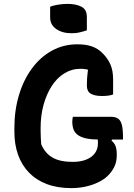

<svg xmlns="http://www.w3.org/2000/svg" viewBox="-20 -948 690 988"><path d="M238 -913Q246 -917 257 -919.5Q268 -922 279.5 -924Q291 -926 303.5 -927Q316 -928 328 -928Q371 -928 399 -913.5Q427 -899 427 -861V-792Q419 -789 409.5 -786.5Q400 -784 390 -781.5Q380 -779 369.5 -778Q359 -777 348 -777Q300 -777 269 -799Q238 -821 238 -858ZM355 -347H551Q575 -347 588.5 -337Q602 -327 607.5 -303.5Q613 -280 613 -239V-230H489Q451 -230 425 -235.5Q399 -241 382.5 -252Q366 -263 359 -280.5Q352 -298 352 -322Q352 -328 353 -335.5Q354 -343 355 -347ZM378 -720Q399 -720 417.5 -717.5Q436 -715 452 -709.5Q468 -704 481.5 -695.5Q495 -687 508 -674Q535 -647 548.5 -615.5Q562 -584 562 -540Q562 -527 562 -513.5Q562 -500 562 -487Q562 -474 562 -462Q552 -458 537.5 -456Q523 -454 505 -454Q467 -454 447 -466Q427 -478 427 -507Q427 -528 428 -544.5Q429 -561 431.5 -579Q434 -597 439 -619L444 -584Q433 -590 420.5 -592Q408 -594 394 -594Q349 -594 311 -570.5Q273 -547 246 -505Q219 -463 204 -408Q189 -353 189 -290V-273Q189 -256 190 -238Q191 -220 192 -206Q212 -159 250.5 -137Q289 -115 354 -115Q395 -115 424.5 -127Q454 -139 469 -160.5Q484 -182 484 -211Q484 -219 483.5 -225.5Q483 -232 482.5 -238Q482 -244 479 -250H566L554 -224Q569 -212 575 -195Q581 -178 581 -151Q581 -114 567 -87Q553 -60 531 -40Q514 -24 485.5 -10Q457 4 421.5 12Q386 20 347 20Q276 20 221.5 -0.5Q167 -21 129.5 -59.5Q92 -98 73 -151.5Q54 -205 54 -270V-289Q54 -380 77.5 -458.5Q101 -537 144.5 -596Q188 -655 247.5 -687.5Q307 -720 378 -720Z"/></svg>

Font: Recursive Casual
Style: Bold
Weight: 700
Version: Version 1.085